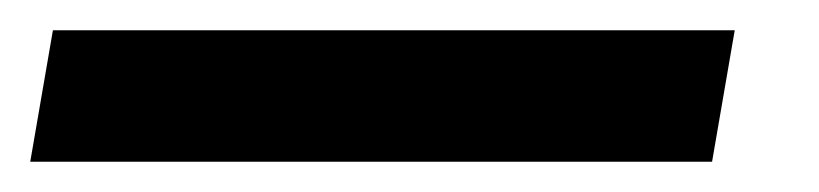

<svg xmlns="http://www.w3.org/2000/svg" viewBox="-98 -20 542 127"><path d="M373 87H-78L-63 0H388Z"/></svg>

Font: Open Sauce One SemiBold Italic
Style: Regular
Weight: 600
Italic angle: -10°
Designer: Alfredo Marco Pradil
Foundry: Creative Sauce Fz LLC
Version: Version 1.477